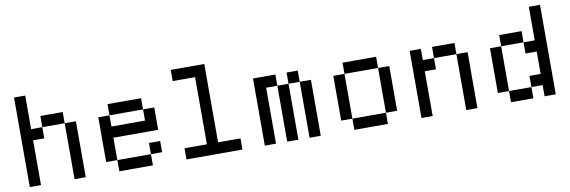

<svg xmlns="http://www.w3.org/2000/svg" viewBox="-52 -1131 4560 1536"><g transform="rotate(-10 2227.5 -363.5)"><path d="M90.9 -727.3V0H181.8V-363.6H272.7V-454.5H181.8V-727.3ZM454.5 -454.5V0H545.5V-454.5ZM272.7 -545.5V-454.5H454.5V-545.5Z M818.2 -545.5V-454.5H1090.9V-545.5ZM727.3 -454.5V-90.9H818.2V-272.7H1181.8V-454.5H1090.9V-363.6H818.2V-454.5ZM818.2 -90.9V0H1090.9V-90.9ZM1090.9 -181.8V-90.9H1181.8V-181.8Z M1545.5 -636.4V-90.9H1363.6V0H1818.2V-90.9H1636.4V-727.3H1363.6V-636.4Z M2000 -545.5V0H2090.9V-454.5H2181.8V-545.5ZM2181.8 -454.5V0H2272.7V-454.5ZM2363.6 -454.5V-545.5H2272.7V-454.5ZM2363.6 -454.5V0H2454.5V-454.5Z M2727.3 -545.5V-454.5H3000V-545.5ZM3000 -454.5V-90.9H3090.9V-454.5ZM2636.4 -454.5V-90.9H2727.3V-454.5ZM2727.3 -90.9V0H3000V-90.9Z M3272.7 -545.5V0H3363.6V-363.6H3454.5V-454.5H3363.6V-545.5ZM3454.5 -545.5V-454.5H3636.4V-545.5ZM3636.4 -454.5V0H3727.3V-454.5Z M4272.7 -727.3V-454.5H4181.8V-363.6H4272.7V-181.8H4181.8V-90.9H4272.7V0H4363.6V-727.3ZM4181.8 -90.9H4000V0H4181.8ZM4000 -90.9V-454.5H3909.1V-90.9ZM4181.8 -454.5V-545.5H4000V-454.5Z"/></g></svg>

Font: Departure Mono
Style: Regular
Weight: 400
Monospace: yes
Designer: Helena Zhang
Version: Version 1.500;Glyphs 3.3.1 (3343)